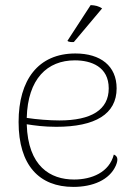

<svg xmlns="http://www.w3.org/2000/svg" viewBox="-20 -722 537 754"><path d="M270 -557 381 -689C367 -698 355 -701 336 -702L245 -562C247 -557 263 -556 270 -557ZM427 -115C409 -45 340 -17 271 -17C178 -17 90 -68 85 -234C117 -229 153 -224 201 -224C354 -224 438 -274 438 -375C438 -463 375 -512 276 -512C130 -512 53 -408 53 -243C53 -73 134 12 268 12C344 12 410 -15 435 -72C447 -100 439 -110 427 -115ZM274 -485C338 -485 407 -460 407 -375C407 -291 339 -249 213 -249C176 -249 123 -253 85 -259C89 -413 166 -485 274 -485Z"/></svg>

Font: Arima Koshi Thin
Style: Regular
Weight: 250
Designer: Joana Correia and Natanael Gama
Foundry: NDISCOVER
Version: Version 1.019;PS 001.019;hotconv 1.0.88;makeotf.lib2.5.64775